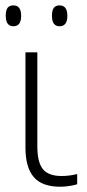

<svg xmlns="http://www.w3.org/2000/svg" viewBox="-20 -689 325 718"><path d="M119.6 -493.2V-142.1Q119.6 -81.1 140.9 -55.9Q162.1 -30.8 210 -30.8Q239.3 -30.8 268.6 -38.1V0Q259.3 3.4 240.7 6.3Q222.2 9.3 205.6 9.3Q136.7 9.3 106 -27.1Q75.2 -63.5 75.2 -137.2V-493.2ZM1.5 -629.9Q1.5 -650.9 8.5 -659.9Q15.6 -668.9 30.3 -668.9Q59.1 -668.9 59.1 -629.9Q59.1 -590.8 30.3 -590.8Q1.5 -590.8 1.5 -629.9ZM174.3 -629.9Q174.3 -650.9 181.4 -659.9Q188.5 -668.9 202.6 -668.9Q231.9 -668.9 231.9 -629.9Q231.9 -590.8 202.6 -590.8Q174.3 -590.8 174.3 -629.9Z"/></svg>

Font: Bpm'online Open Sans Light
Style: Regular
Weight: 300
Foundry: Ascender Corporation
Version: Version 1.10